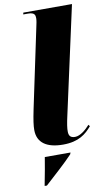

<svg xmlns="http://www.w3.org/2000/svg" viewBox="-105 -809 599 1080"><g transform="rotate(-10 194.0 -269.5)"><path d="M202 10C292 10 334 -26 368 -66L361 -75C340 -51 306 -21 276 -21C251 -21 241 -32 240 -55C239 -75 244 -105 253 -145L388 -760H110L108 -750H135C173 -750 176 -734 176 -716C176 -704 172 -684 168 -667L73 -217C60 -154 56 -124 56 -99C56 -26 109 10 202 10ZM60 215 59 221H72C117 180 196 109 231 71L235 61H88C80 109 73 150 60 215Z"/></g></svg>

Font: Noto Serif Display Black
Style: Italic
Weight: 900
Italic angle: -12°
Designer: Monotype Design Team
Foundry: Monotype Imaging Inc.
Version: Version 2.009